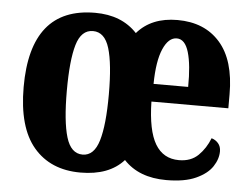

<svg xmlns="http://www.w3.org/2000/svg" viewBox="-45 -604 875 669"><g transform="rotate(5 393.0 -269.5)"><path d="M259 10Q154 10 95 -59.5Q36 -129 36 -270Q36 -549 262 -549Q355 -549 409 -491Q459 -549 550 -549Q645 -549 699 -487.5Q753 -426 753 -307V-258H484Q486 -157 514 -110Q542 -63 597 -63Q639 -63 664.5 -88Q690 -113 704 -149Q718 -145 727.5 -134Q737 -123 737 -106Q737 -79 719.5 -52.5Q702 -26 662.5 -8Q623 10 559 10Q463 10 410 -47Q359 10 259 10ZM607 -320Q608 -397 595 -441Q582 -485 553 -485Q524 -485 505.5 -442.5Q487 -400 486 -320ZM261 -53Q301 -53 317.5 -108Q334 -163 334 -270Q334 -377 317.5 -431Q301 -485 260 -485Q219 -485 203 -431Q187 -377 187 -270Q187 -163 203.5 -108Q220 -53 261 -53Z"/></g></svg>

Font: Noto Serif Myanmar ExtraCondensed ExtraBold
Style: Regular
Weight: 800
Width: 2
Designer: Ben Mitchell and the Monotype Design Team
Foundry: Monotype Imaging Inc.
Version: Version 2.106; ttfautohint (v1.8.4.7-5d5b)